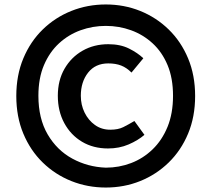

<svg xmlns="http://www.w3.org/2000/svg" viewBox="-20 -775 945 860"><path d="M854 -345Q854 -438 822.5 -513.5Q791 -589 735.5 -643Q680 -697 608 -726Q536 -755 454 -755Q372 -755 299.5 -726Q227 -697 171.5 -643Q116 -589 84.5 -513.5Q53 -438 53 -345Q53 -252 84.5 -176.5Q116 -101 171.5 -47Q227 7 299.5 36Q372 65 454 65Q536 65 608 36Q680 7 735.5 -47Q791 -101 822.5 -176.5Q854 -252 854 -345ZM755 -346Q755 -267 730.5 -207Q706 -147 663.5 -106Q621 -65 567 -44.5Q513 -24 454 -24Q373 -27 304 -64.5Q235 -102 193.5 -173Q152 -244 152 -346Q152 -425 177 -483.5Q202 -542 244.5 -581Q287 -620 341 -639.5Q395 -659 454 -659Q513 -659 567 -639.5Q621 -620 663.5 -581Q706 -542 730.5 -483.5Q755 -425 755 -346ZM582 -233Q555 -217 532 -205.5Q509 -194 474 -194Q435 -194 405.5 -215Q376 -236 359 -270.5Q342 -305 342 -346Q342 -408 374.5 -449.5Q407 -491 465 -491Q498 -491 522.5 -481.5Q547 -472 569 -450L622 -514Q597 -538 558 -557.5Q519 -577 465 -577Q401 -577 350 -548Q299 -519 269 -467Q239 -415 239 -346Q239 -277 268 -223.5Q297 -170 347.5 -140Q398 -110 464 -110Q514 -110 556 -128Q598 -146 627 -171Z"/></svg>

Font: Repo Bold
Style: Bold
Weight: 700
Designer: Stefan Peev
Foundry: Context Ltd
Version: Version 1.502